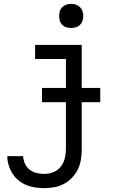

<svg xmlns="http://www.w3.org/2000/svg" viewBox="-20 -753 640 996"><path d="M210 223Q186 223 162.5 219.5Q139 216 117 207Q95 198 76 182.5Q57 167 44.5 147Q32 127 25 104Q18 81 18 57H100Q101 77 109.5 96Q118 115 134 127.5Q150 140 170 144.5Q190 149 210 149Q234 149 257 140Q280 131 295 112Q310 93 316 68.5Q322 44 322 20V-447H162V-520H404V20Q404 47 400 73.5Q396 100 384.5 124Q373 148 354.5 168Q336 188 312.5 200.5Q289 213 262.5 218Q236 223 210 223ZM349 -608Q336 -608 324 -611.5Q312 -615 303 -624Q294 -633 290.5 -645Q287 -657 287 -670Q287 -683 290.5 -695Q294 -707 303 -716Q312 -725 324 -729Q336 -733 349 -733Q362 -733 374 -729Q386 -725 395 -716Q404 -707 408 -695Q412 -683 412 -670Q412 -657 408 -645Q404 -633 395 -624Q386 -615 374 -611.5Q362 -608 349 -608ZM198 -223V-297H500V-223Z"/></svg>

Font: Zed Mono Extended
Style: Regular
Weight: 400
Width: 7
Monospace: yes
Designer: Belleve Invis
Foundry: Belleve Invis
Version: Version 1.0.0; ttfautohint (v1.8.4)